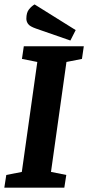

<svg xmlns="http://www.w3.org/2000/svg" viewBox="-25 -860 404 880"><path d="M-5.2 0 3.8 -58 75 -72 146 -576 75.6 -590 84.1 -648H359.1L350.6 -590L279.6 -576L208.7 -72L278.8 -58L269.8 0ZM297.6 -674.3 140.5 -728.9Q111.5 -738.9 103.6 -750.4Q95.8 -761.9 95.8 -774.1Q95.8 -802.4 107.9 -817.1Q119.9 -831.9 133.6 -839.7L321.9 -722.1Z"/></svg>

Font: Faustina Light
Style: Italic
Weight: 300
Italic angle: -8°
Designer: Alfonso Garcia
Foundry: http://www.omnibus-type.com
Version: Version 1.200